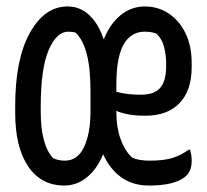

<svg xmlns="http://www.w3.org/2000/svg" viewBox="-20 -563 640 594"><path d="M189 -543Q228 -543 256.5 -516Q285 -489 301 -441Q320 -489 353 -516Q386 -543 428 -543Q470 -543 503 -520.5Q536 -498 554.5 -459Q573 -420 573 -368V-355Q573 -283 535.5 -244Q498 -205 430 -205Q398 -205 375.5 -209.5Q353 -214 340 -220V-215Q340 -169 353 -133Q366 -97 388 -76Q401 -70 414.5 -68Q428 -66 444 -66Q486 -66 512.5 -74Q539 -82 564 -100H568Q570 -93 571.5 -85Q573 -77 573 -66Q573 -47 567.5 -35.5Q562 -24 556 -19Q524 11 441 11Q390 11 354.5 -15Q319 -41 299 -86Q281 -41 249.5 -15Q218 11 179 11Q107 11 67 -48.5Q27 -108 27 -214V-235Q27 -380 72.5 -461.5Q118 -543 189 -543ZM340 -302V-279Q359 -274 376.5 -272Q394 -270 416 -270Q457 -270 475.5 -291Q494 -312 494 -359V-367Q494 -393 487.5 -418Q481 -443 464 -459Q448 -465 428 -465Q385 -465 362.5 -425.5Q340 -386 340 -302ZM106 -218Q106 -115 144 -74Q159 -66 181 -66Q220 -66 240 -108Q260 -150 260 -220V-280Q260 -351 248.5 -395.5Q237 -440 214 -462Q205 -465 191 -465Q155 -465 130.5 -408Q106 -351 106 -232Z"/></svg>

Font: Recursive Mn Csl St
Style: Regular
Weight: 400
Monospace: yes
Version: Version 1.079;hotconv 1.0.112;makeotfexe 2.5.65598; ttfautoh